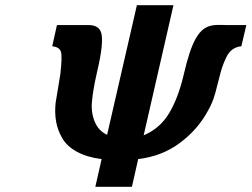

<svg xmlns="http://www.w3.org/2000/svg" viewBox="-20 -715 963 735"><path d="M180 -538 198 -619H320Q357 -619 367 -591Q379 -554 351 -437Q336 -371 332 -326Q328 -285 342.5 -249.5Q357 -214 390 -199L504 -695H644L530 -197Q592 -223 627 -281Q662 -339 683 -428Q694 -476 705 -509.5Q716 -543 727.5 -564Q739 -585 751.5 -597Q764 -609 778.5 -614Q793 -619 810.5 -619.5Q828 -620 849 -619Q866 -619 876 -619H923L904 -538Q885 -536 870.5 -526Q856 -516 846 -495Q836 -474 830.5 -457.5Q825 -441 817 -408.5Q809 -376 805 -362L798 -339Q788 -311 776 -291Q738 -220 669.5 -168.5Q601 -117 509 -106L485 0H345L369 -106Q313 -113 274.5 -134Q236 -155 218 -186.5Q200 -218 194.5 -251Q189 -284 193 -322Q193 -324 211 -431Q219 -500 213 -517.5Q207 -535 180 -538Z"/></svg>

Font: Coval
Style: ExtraBold Italic
Weight: 800
Foundry: Context Ltd
Version: Version 001.000